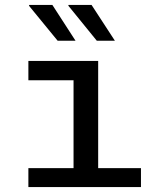

<svg xmlns="http://www.w3.org/2000/svg" viewBox="-20 -758 640 778"><path d="M278 0V-432.8H95V-511H377.8V0ZM95 0V-76.8H551.2V0ZM372.2 -593 256.8 -735 257.8 -738H351L445.5 -593ZM213.5 -593 97.2 -735 99 -738H192.2L286 -593Z"/></svg>

Font: Chivo Mono Medium
Style: Regular
Weight: 500
Monospace: yes
Designer: Hector Gatti
Foundry: Omnibus-Type
Version: Version 1.008